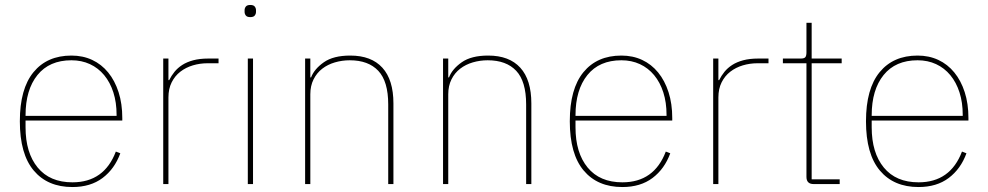

<svg xmlns="http://www.w3.org/2000/svg" viewBox="-20 -742 3984 774"><path d="M272 12Q172 12 116 -54.5Q60 -121 60 -253Q60 -384 115 -451Q170 -518 268 -518Q314 -518 351.5 -500.5Q389 -483 416 -450Q443 -417 458 -370.5Q473 -324 473 -266V-256H83V-229Q83 -126 132 -66.5Q181 -7 272 -7Q400 -7 447 -131L465 -124Q442 -61 393.5 -24.5Q345 12 272 12ZM268 -499Q179 -499 131 -439.5Q83 -380 83 -277V-275H450V-279Q450 -329 437 -369.5Q424 -410 400 -439Q376 -468 342.5 -483.5Q309 -499 268 -499Z M638 0V-506H659V-419H662Q671 -437 683.5 -452.5Q696 -468 714.5 -480Q733 -492 759 -499Q785 -506 820 -506H861V-487H817Q786 -487 757.5 -478.5Q729 -470 707 -453Q685 -436 672 -410Q659 -384 659 -349V0Z M989 -673Q976 -673 971 -679.5Q966 -686 966 -694V-701Q966 -709 971 -715.5Q976 -722 989 -722Q1002 -722 1007 -715.5Q1012 -709 1012 -701V-694Q1012 -686 1007 -679.5Q1002 -673 989 -673ZM979 -506H1000V0H979Z M1210 0V-506H1231V-430H1234Q1247 -464 1285.5 -491Q1324 -518 1392 -518Q1477 -518 1521.5 -469Q1566 -420 1566 -325V0H1545V-321Q1545 -414 1505 -456.5Q1465 -499 1390 -499Q1359 -499 1330 -490.5Q1301 -482 1279 -465Q1257 -448 1244 -422Q1231 -396 1231 -362V0Z M1766 0V-506H1787V-430H1790Q1803 -464 1841.5 -491Q1880 -518 1948 -518Q2033 -518 2077.5 -469Q2122 -420 2122 -325V0H2101V-321Q2101 -414 2061 -456.5Q2021 -499 1946 -499Q1915 -499 1886 -490.5Q1857 -482 1835 -465Q1813 -448 1800 -422Q1787 -396 1787 -362V0Z M2489 12Q2389 12 2333 -54.5Q2277 -121 2277 -253Q2277 -384 2332 -451Q2387 -518 2485 -518Q2531 -518 2568.5 -500.5Q2606 -483 2633 -450Q2660 -417 2675 -370.5Q2690 -324 2690 -266V-256H2300V-229Q2300 -126 2349 -66.5Q2398 -7 2489 -7Q2617 -7 2664 -131L2682 -124Q2659 -61 2610.5 -24.5Q2562 12 2489 12ZM2485 -499Q2396 -499 2348 -439.5Q2300 -380 2300 -277V-275H2667V-279Q2667 -329 2654 -369.5Q2641 -410 2617 -439Q2593 -468 2559.5 -483.5Q2526 -499 2485 -499Z M2855 0V-506H2876V-419H2879Q2888 -437 2900.5 -452.5Q2913 -468 2931.5 -480Q2950 -492 2976 -499Q3002 -506 3037 -506H3078V-487H3034Q3003 -487 2974.5 -478.5Q2946 -470 2924 -453Q2902 -436 2889 -410Q2876 -384 2876 -349V0Z M3260 0Q3231 0 3231 -29V-487H3136V-506H3208Q3222 -506 3226.5 -511.5Q3231 -517 3231 -531V-650H3252V-506H3373V-487H3252V-19H3365V0Z M3683 12Q3583 12 3527 -54.5Q3471 -121 3471 -253Q3471 -384 3526 -451Q3581 -518 3679 -518Q3725 -518 3762.5 -500.5Q3800 -483 3827 -450Q3854 -417 3869 -370.5Q3884 -324 3884 -266V-256H3494V-229Q3494 -126 3543 -66.5Q3592 -7 3683 -7Q3811 -7 3858 -131L3876 -124Q3853 -61 3804.5 -24.5Q3756 12 3683 12ZM3679 -499Q3590 -499 3542 -439.5Q3494 -380 3494 -277V-275H3861V-279Q3861 -329 3848 -369.5Q3835 -410 3811 -439Q3787 -468 3753.5 -483.5Q3720 -499 3679 -499Z"/></svg>

Font: IBM Plex Sans Devanagari Thin
Style: Regular
Weight: 100
Designer: Mike Abbink, Paul van der Laan, Pieter van Rosmalen, Erin McLaughlin
Foundry: Bold Monday
Version: Version 1.1